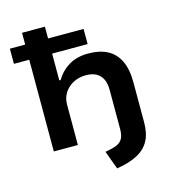

<svg xmlns="http://www.w3.org/2000/svg" viewBox="-128 -810 991 1102"><g transform="rotate(-15 368.0 -258.5)"><path d="M431 188 391 79Q432 72 457.5 62Q483 52 494.5 31Q506 10 506 -26V-259Q506 -298 493 -323.5Q480 -349 456 -362Q432 -375 395 -375Q352 -375 318.5 -356.5Q285 -338 266.5 -308Q248 -278 248 -241V0H105V-545H14V-635H105V-705H241V-635H452V-545H241V-386H249Q278 -435 325.5 -463.5Q373 -492 441 -492Q507 -492 553 -468.5Q599 -445 624 -394.5Q649 -344 649 -265V-27Q649 38 626 81Q603 124 555 150Q507 176 431 188Z"/></g></svg>

Font: Nunito Sans 7pt SemiExpanded
Style: Bold
Weight: 700
Width: 6
Designer: Vernon Adams
Foundry: Vernon Adams
Version: Version 3.101;gftools[0.9.27]